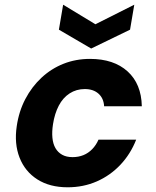

<svg xmlns="http://www.w3.org/2000/svg" viewBox="-20 -783 662 815"><path d="M267 12Q191 12 138.5 -21.5Q86 -55 63 -114Q40 -173 51 -247Q60 -310 87.5 -362.5Q115 -415 156.5 -453.5Q198 -492 250 -512.5Q302 -533 362 -533Q463 -533 521.5 -480Q580 -427 582 -332H422Q420 -366 398 -385.5Q376 -405 340 -405Q304 -405 275.5 -386.5Q247 -368 229.5 -334.5Q212 -301 205 -256Q200 -224 202.5 -198Q205 -172 215.5 -154Q226 -136 244 -126Q262 -116 288 -116Q313 -116 334 -124.5Q355 -133 371.5 -150Q388 -167 398 -190H558Q534 -129 491 -83.5Q448 -38 391 -13Q334 12 267 12ZM550 -763 532 -657 367 -577 230 -657 248 -763 385 -680Z"/></svg>

Font: DM Sans 10pt Black
Style: Italic
Weight: 900
Italic angle: -10°
Version: Version 4.004;gftools[0.9.30]